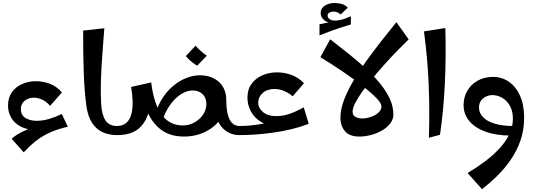

<svg xmlns="http://www.w3.org/2000/svg" viewBox="-20 -926 3665 1316"><path d="M276.2 -35.2 233.5 -34.8Q168.2 -34.8 123.8 -57.6Q79.2 -80.5 57.1 -118.8Q35 -157 35 -202Q35 -256.5 61.5 -293.8Q88 -331 131.9 -350.2Q175.8 -369.5 226.5 -369.5Q273.8 -369.5 320.8 -352.2Q367.8 -335 404.2 -292.2L323.5 -200.5Q296.8 -231 267.6 -243.8Q238.5 -256.5 211.8 -256.5Q176 -256.5 149.5 -235.8Q123 -215 123 -179.2Q123 -136.5 154.6 -117.2Q186.2 -98 231.5 -98Q274.2 -98 318.9 -111.5Q363.5 -125 403.5 -144.8L445 -57.5ZM142.2 118.2 60 25.2Q89 -1.8 136.1 -24.4Q183.2 -47 240.8 -64.6Q298.2 -82.2 358.5 -92L445 -57.5Q372.5 -40.8 320 -16.6Q267.5 7.5 225.6 40.6Q183.8 73.8 142.2 118.2Z M781.2 0Q728.8 0 685.1 -19.1Q641.5 -38.2 611.9 -82.4Q582.2 -126.5 571.8 -201.8Q558 -305 553.8 -434.1Q549.5 -563.2 550 -716.5L695 -732.5Q687.5 -633.8 680.8 -543.1Q674 -452.5 671.6 -370.8Q669.2 -289 673.2 -215Q677.5 -140.5 702.5 -101.5Q727.5 -62.5 781.2 -62.5L801.2 -31.2Z M1244.8 10Q1150.2 10 1090.6 -32Q1031 -74 996.8 -146.2Q962.5 -218.5 945.2 -308L1016.2 -361Q1025.5 -286.8 1043.6 -231.2Q1061.8 -175.8 1088.8 -139.1Q1115.8 -102.5 1151.9 -84.4Q1188 -66.2 1233.2 -66.2Q1276 -66.2 1312.8 -86.8Q1349.5 -107.2 1372 -140.6Q1394.5 -174 1394.5 -213.2Q1394.5 -256.5 1368 -281.2Q1341.5 -306 1300.5 -306Q1262.2 -306 1221.5 -280.9Q1180.8 -255.8 1145.4 -206.2Q1110 -156.8 1087 -83L1039 -106Q1051 -181 1084 -237.5Q1117 -294 1161.5 -332.5Q1206 -371 1255 -390.5Q1304 -410 1349 -410Q1429.8 -410 1480.4 -364.5Q1531 -319 1531 -238.8Q1531 -181.5 1506.8 -135.5Q1482.5 -89.5 1441.6 -56.9Q1400.8 -24.2 1349.6 -7.1Q1298.5 10 1244.8 10ZM781 0V-62.5Q825.5 -62.5 849.6 -87.2Q873.8 -112 882.4 -151.8Q891 -191.5 888.8 -238.4Q886.5 -285.2 878.8 -330.2L1016.2 -361Q1021.8 -251.2 1002.4 -170.1Q983 -89 930.4 -44.5Q877.8 0 781 0ZM1621 0Q1546.5 0 1499.2 -55.9Q1452 -111.8 1452 -222.2L1531 -238.8Q1531 -186.8 1539.9 -146.9Q1548.8 -107 1568.8 -84.8Q1588.8 -62.5 1621 -62.5L1641 -31.2ZM1331.2 -475.5Q1309.8 -489.2 1289.1 -506.2Q1268.5 -523.2 1253.8 -541.5L1320 -612.5Q1338.2 -592.8 1356.5 -576.4Q1374.8 -560 1397.8 -544Z M1896.8 -59Q1823.2 -59 1774.1 -87.4Q1725 -115.8 1700.5 -161Q1676 -206.2 1676 -256.2Q1676 -313.2 1704.4 -351.8Q1732.8 -390.2 1779.1 -410.1Q1825.5 -430 1877.8 -430Q1927.5 -430 1976 -413.1Q2024.5 -396.2 2063.5 -355.2L1985.8 -265.8Q1967.8 -283.2 1933.4 -299.6Q1899 -316 1860.2 -316Q1810.8 -316 1780.2 -288.2Q1749.8 -260.5 1749.8 -223.2Q1749.8 -185 1783 -157.6Q1816.2 -130.2 1869.5 -130.2Q1908.8 -130.2 1940.6 -138.5Q1972.5 -146.8 2002.1 -160.2Q2031.8 -173.8 2062 -190.2L2096 -77.2ZM1621 0V-62.5Q1684.5 -62.5 1751 -72.8Q1817.5 -83 1884 -105.2Q1950.5 -127.5 2011.2 -163L2096 -77.2Q2040.5 -55.8 1979 -40.9Q1917.5 -26 1854.1 -17.1Q1790.8 -8.2 1731.6 -4.1Q1672.5 0 1621 0Z M2442.8 10Q2377 10 2345.2 -26Q2313.5 -62 2313.5 -119Q2313.5 -174.2 2336.5 -236.8Q2359.5 -299.2 2398.6 -366.5Q2437.8 -433.8 2487.2 -502.9Q2536.8 -572 2590.9 -640.8Q2645 -709.5 2697 -774.2L2781 -656.2Q2747.8 -624 2706.2 -581.5Q2664.8 -539 2621.6 -491.2Q2578.5 -443.5 2538.5 -395.2Q2498.5 -347 2466.4 -302.5Q2434.2 -258 2415.5 -221.5Q2396.8 -185 2396.8 -161.2Q2396.8 -134 2418.2 -123.9Q2439.8 -113.8 2463.8 -113.8Q2481.8 -113.8 2504.1 -119.2Q2526.5 -124.8 2547.4 -135.5Q2568.2 -146.2 2581.4 -162Q2594.5 -177.8 2594.5 -197.2Q2594.5 -218 2558.9 -254.9Q2523.2 -291.8 2463 -338.8Q2402.8 -385.8 2328.2 -436.2Q2253.8 -486.8 2176 -534L2243 -656.8Q2303.8 -609.2 2365.4 -560.6Q2427 -512 2482.6 -461Q2538.2 -410 2581.9 -357.5Q2625.5 -305 2650.9 -251Q2676.2 -197 2676.2 -140.8Q2676.2 -108.5 2655.4 -80.8Q2634.5 -53 2599.9 -32.6Q2565.2 -12.2 2524 -1.1Q2482.8 10 2442.8 10ZM2291.8 -761.5 2273.8 -767.5Q2225.8 -767.5 2201.8 -788Q2177.8 -808.5 2177.8 -836.5Q2177.8 -869.5 2206.8 -887.5Q2235.8 -905.5 2272.8 -905.5Q2295.8 -905.5 2320.2 -899.5Q2344.8 -893.5 2363.8 -873.5L2315.2 -827Q2304.5 -836.5 2292.1 -841.5Q2279.8 -846.5 2264.2 -846.5Q2249.8 -846.5 2237.6 -839.6Q2225.5 -832.8 2225.5 -818.8Q2225.5 -801.8 2245.1 -791.1Q2264.8 -780.5 2303.8 -787.5Q2329.8 -792.5 2344.8 -798Q2359.8 -803.5 2384.8 -814.5V-763.5ZM2169.8 -683.5V-759.5Q2212.8 -768.5 2246.8 -775.5Q2280.8 -782.5 2313.8 -788.5Q2346.8 -794.5 2384.8 -800.5V-758.5Q2344.8 -746.5 2313.8 -736.4Q2282.8 -726.2 2249.8 -714.2Q2216.8 -702.2 2169.8 -683.5Z M2919.8 18.2Q2922.8 -80.8 2922.2 -170.2Q2921.8 -259.8 2918.2 -346.6Q2914.8 -433.5 2906.8 -523.1Q2898.8 -612.8 2886 -710.8L3032.5 -734Q3037.8 -531 3028.9 -348Q3020 -165 2995.8 -2Z M3283.8 370.8 3184.8 260Q3247.8 222.5 3303.9 180.5Q3360 138.5 3403.2 91.8Q3446.5 45 3471 -6Q3495.5 -57 3495.5 -112Q3495.5 -166 3474.2 -202.1Q3453 -238.2 3420.9 -256.2Q3388.8 -274.2 3354.5 -274.2Q3319.5 -274.2 3291.2 -251.6Q3263 -229 3263 -188.5Q3263 -153.2 3289 -124.8Q3315 -96.2 3367.5 -79.4Q3420 -62.5 3497.5 -62.5L3485 3.2Q3379.8 3.2 3306.6 -23.8Q3233.5 -50.8 3195.5 -97.9Q3157.5 -145 3157.5 -205Q3157.5 -260.2 3182.9 -303.9Q3208.2 -347.5 3254.1 -373.2Q3300 -399 3359 -399Q3419 -399 3467.4 -366Q3515.8 -333 3544.1 -270.5Q3572.5 -208 3572.5 -119Q3572.5 -35 3547.4 36.9Q3522.2 108.8 3480.1 169.8Q3438 230.8 3386.8 280.8Q3335.5 330.8 3283.8 370.8Z"/></svg>

Font: Marhey Light
Style: Regular
Weight: 300
Designer: Nur Syamsi & Bustanul Arifin
Foundry: Namelatype
Version: Version 1.000